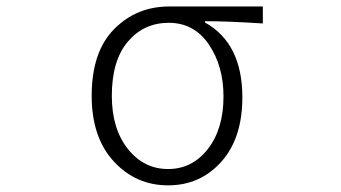

<svg xmlns="http://www.w3.org/2000/svg" viewBox="-20 -553 1040 586"><path d="M493.2 12.7Q394.5 12.7 327.1 -60.5Q259.8 -133.8 259.8 -260.7Q259.8 -394.5 328.1 -463.9Q396.5 -533.2 496.1 -533.2H782.2V-481.4Q674.8 -488.3 605.5 -488.3V-484.4Q719.7 -420.9 719.7 -255.9Q719.7 -130.9 655.3 -59.1Q590.8 12.7 493.2 12.7ZM493.2 -37.1Q566.4 -37.1 614.3 -98.1Q662.1 -159.2 662.1 -258.8Q662.1 -351.6 617.2 -417.5Q572.3 -483.4 495.1 -483.4Q418.9 -483.4 370.1 -425.8Q321.3 -368.2 321.3 -260.7Q321.3 -160.2 370.1 -98.6Q418.9 -37.1 493.2 -37.1Z"/></svg>

Font: Gen Shin Gothic Monospace Light
Style: Regular
Weight: 300
Designer: [Source Han Sans]
Ryoko NISHIZUKA  (kana & ideographs); Paul D. Hunt (Latin, Greek & Cyrillic); Wenlong ZHANG  (bopomofo
Version: Version 1.002.20150607